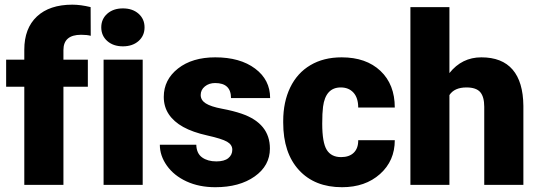

<svg xmlns="http://www.w3.org/2000/svg" viewBox="-20 -780 2273 810"><path d="M82.5 0V-414.1H5.9V-528.3H82.5V-570.3Q82.5 -660.6 135.7 -710.4Q189 -760.3 285.2 -760.3Q320.3 -760.3 362.3 -750L362.8 -628.9Q347.7 -633.3 322.3 -633.3Q247.6 -633.3 247.6 -568.8V-528.3H350.6V-414.1H247.6V0Z M582 0H417V-528.3H582ZM407.2 -664.6Q407.2 -699.7 432.6 -722.2Q458 -744.6 498.5 -744.6Q539.1 -744.6 564.5 -722.2Q589.8 -699.7 589.8 -664.6Q589.8 -629.4 564.5 -606.9Q539.1 -584.5 498.5 -584.5Q458 -584.5 432.6 -606.9Q407.2 -629.4 407.2 -664.6Z M960 -148.4Q960 -169.4 938 -182.1Q916 -194.8 854.5 -208.5Q793 -222.2 752.9 -244.4Q712.9 -266.6 691.9 -298.3Q670.9 -330.1 670.9 -371.1Q670.9 -443.8 731 -491Q791 -538.1 888.2 -538.1Q992.7 -538.1 1056.2 -490.7Q1119.6 -443.4 1119.6 -366.2H954.6Q954.6 -429.7 887.7 -429.7Q861.8 -429.7 844.2 -415.3Q826.7 -400.9 826.7 -379.4Q826.7 -357.4 848.1 -343.8Q869.6 -330.1 916.7 -321.3Q963.9 -312.5 999.5 -300.3Q1118.7 -259.3 1118.7 -153.3Q1118.7 -81.1 1054.4 -35.6Q990.2 9.8 888.2 9.8Q820.3 9.8 767.1 -14.6Q713.9 -39.1 684.1 -81.1Q654.3 -123 654.3 -169.4H808.1Q809.1 -132.8 832.5 -116Q856 -99.1 892.6 -99.1Q926.3 -99.1 943.1 -112.8Q960 -126.5 960 -148.4Z M1418.9 -117.2Q1453.6 -117.2 1472.7 -136Q1491.7 -154.8 1491.2 -188.5H1645.5Q1645.5 -101.6 1583.3 -45.9Q1521 9.8 1422.9 9.8Q1307.6 9.8 1241.2 -62.5Q1174.8 -134.8 1174.8 -262.7V-269.5Q1174.8 -349.6 1204.3 -410.9Q1233.9 -472.2 1289.6 -505.1Q1345.2 -538.1 1421.4 -538.1Q1524.4 -538.1 1585 -481Q1645.5 -423.8 1645.5 -326.2H1491.2Q1491.2 -367.2 1471.2 -389.2Q1451.2 -411.1 1417.5 -411.1Q1353.5 -411.1 1342.8 -329.6Q1339.4 -303.7 1339.4 -258.3Q1339.4 -178.7 1358.4 -147.9Q1377.4 -117.2 1418.9 -117.2Z M1876 -471.7Q1928.7 -538.1 2010.7 -538.1Q2098.1 -538.1 2142.6 -486.3Q2187 -434.6 2188 -333.5V0H2022.9V-329.6Q2022.9 -371.6 2005.9 -391.4Q1988.8 -411.1 1947.8 -411.1Q1897 -411.1 1876 -378.9V0H1711.4V-750H1876Z"/></svg>

Font: Vazir Black
Style: Black
Weight: 900
Designer: Saber Rastikerdar
Foundry: Saber Rastikerdar
Version: Version 30.0.0